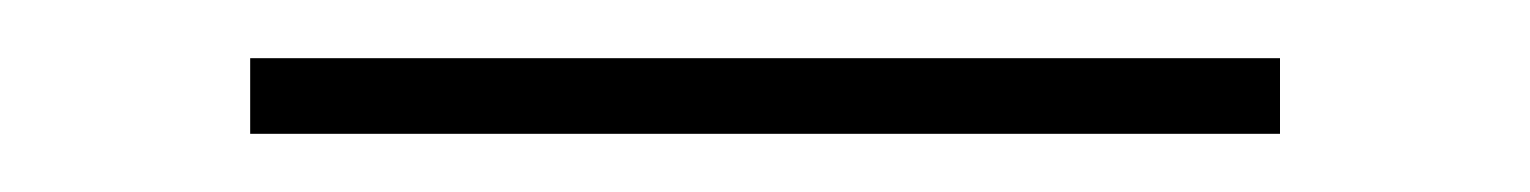

<svg xmlns="http://www.w3.org/2000/svg" viewBox="-20 -790 526 66"><path d="M66 -770H420V-744H66Z"/></svg>

Font: Trirong ExtraLight
Style: Regular
Weight: 275
Designer: Katatrad Team
Foundry: CadsonDemak
Version: Version 1.001